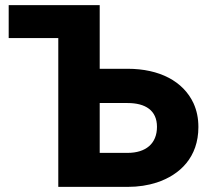

<svg xmlns="http://www.w3.org/2000/svg" viewBox="-20 -731 818 751"><path d="M14 -582H208V0H479C521 0 559 -6 593 -17C684 -47 756 -116 756 -234C756 -268 750 -298 737 -327C697 -413 604 -462 479 -462H370V-711H14ZM370 -133V-328H479C549 -328 594 -299 594 -235C594 -169 550 -133 479 -133Z"/></svg>

Font: Asimov Pro
Style: Blk
Weight: 900
Designer: Google
Version: Version 2.000980; 2014